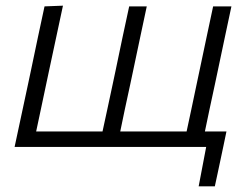

<svg xmlns="http://www.w3.org/2000/svg" viewBox="-20 -518 880 677"><path d="M680.5 139 707 0H31.5Q43.5 -55.5 54.5 -107.5Q65.5 -159 78.5 -219.5L89 -269Q102.5 -334.5 113.8 -387.2Q125 -440 137 -495.5L202 -498Q190 -442 178.5 -388.2Q167 -334.5 153 -269L142.5 -219.5Q132.5 -172 124.2 -133Q116 -94 107.5 -54.5H341.5Q350 -94 358.5 -133Q366.5 -172 377 -219.5L387.5 -269Q401 -334.5 412.2 -387.2Q423.5 -440 435.5 -495.5H497.5Q485.5 -440 474.5 -387.5Q463.5 -334.5 449.5 -269L439 -219.5Q428.5 -171.5 420.2 -132.5Q412 -93.5 404 -54.5H638Q646.5 -94 654.8 -133Q663 -172 673 -219.5L683.5 -269Q697.5 -334.5 708.5 -387.5Q719.5 -440 731.5 -495.5H796Q784 -440 773 -387.5Q762 -334.5 748 -269L737.5 -219.5Q727 -171.5 718.8 -132.5Q710.5 -93.5 702.5 -54.5H778.5Q773.5 -30 768.2 -5Q763 20 757.5 45.5Q752.5 69.5 747.5 92.5Q742.5 115.5 737.5 139Z"/></svg>

Font: Heraclito Light
Style: Italic
Weight: 300
Italic angle: -12°
Designer: Kostas Bartsokas (font) & Cristiano Sobral (main changes)
Foundry: Kostas Bartsokas (font) & Cristiano Sobral (main changes)
Version: Version 1.00;July 8, 2020;FontCreator 13.0.0.2655 64-bit